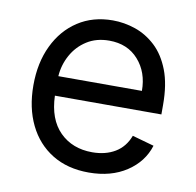

<svg xmlns="http://www.w3.org/2000/svg" viewBox="-68 -622 717 703"><g transform="rotate(10 291.0 -271.0)"><path d="M305.4 11.4Q226.6 11.4 169.6 -23.6Q112.6 -58.6 81.9 -121.6Q51.1 -184.7 51.1 -268.5Q51.1 -352.3 81.9 -416.4Q112.6 -480.5 167.8 -516.5Q223 -552.6 296.9 -552.6Q339.5 -552.6 381 -538.4Q422.6 -524.1 456.7 -492.4Q490.8 -460.6 511 -408.4Q531.2 -356.2 531.2 -279.8V-244.3H135.3Q138.1 -157 184.8 -110.4Q231.5 -63.9 305.4 -63.9Q354.8 -63.9 390.3 -85.2Q425.8 -106.5 441.8 -149.1L522.7 -126.4Q503.6 -64.6 446 -26.6Q388.5 11.4 305.4 11.4ZM135.3 -316.8H446Q446 -386 405.5 -431.6Q365.1 -477.3 296.9 -477.3Q248.9 -477.3 213.8 -454.9Q178.6 -432.5 158.4 -395.8Q138.1 -359 135.3 -316.8Z"/></g></svg>

Font: Inter Alia
Style: Regular
Weight: 400
Designer: Rasmus Andersson (Latin, Greek, Cyrillic etc.) and Evan from Shavian.info (Shavian, old style figures)
Foundry: Shavian.info
Version: Version 0.001;git-37ab20767